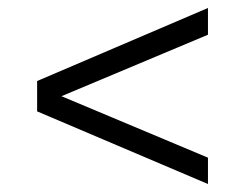

<svg xmlns="http://www.w3.org/2000/svg" viewBox="-20 -494 616 481"><path d="M501 -33 73 -215V-291L501 -474V-407L134 -253L501 -99Z"/></svg>

Font: Saira Expanded
Style: Regular
Weight: 400
Width: 7
Designer: Hector Gatti with collaboration of the Omnibus-Type team
Foundry: Omnibus-Type
Version: Version 1.100; ttfautohint (v1.8.3)